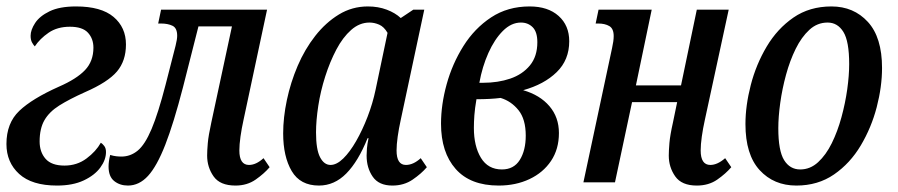

<svg xmlns="http://www.w3.org/2000/svg" viewBox="-20 -566 2786 596"><path d="M157 10Q79 10 39.5 -26Q0 -62 0 -119Q0 -184 40 -222Q80 -260 163 -297Q218 -321 244 -348.5Q270 -376 270 -418Q270 -446 253 -464.5Q236 -483 197 -483Q158 -483 131 -464.5Q104 -446 88 -422Q84 -426 79.5 -434Q75 -442 75 -455Q75 -473 89 -494.5Q103 -516 134 -531Q165 -546 216 -546Q294 -546 332.5 -513.5Q371 -481 371 -428Q371 -377 343 -344Q315 -311 244 -280Q195 -258 164 -238.5Q133 -219 118 -193Q103 -167 103 -127Q103 -94 121.5 -73Q140 -52 180 -52Q219 -52 248.5 -74Q278 -96 293 -123Q298 -120 303.5 -113Q309 -106 309 -94Q309 -70 291.5 -46Q274 -22 240 -6Q206 10 157 10Z M377 10Q352 10 334.5 -4Q317 -18 317 -49Q317 -65 322 -85Q332 -82 340.5 -81Q349 -80 357 -80Q385 -80 407.5 -98.5Q430 -117 450.5 -165.5Q471 -214 494 -303L525 -424Q530 -444 530 -455Q530 -479 515.5 -486Q501 -493 480 -493H471L480 -536H809L736 -194Q730 -167 726.5 -142Q723 -117 723 -99Q723 -54 753 -54Q775 -54 798 -75L817 -47Q800 -27 773.5 -8.5Q747 10 711 10Q663 10 643 -18.5Q623 -47 623 -83Q623 -98 625 -121.5Q627 -145 636 -186L700 -484H596L548 -295Q519 -183 493 -116.5Q467 -50 439.5 -20Q412 10 377 10Z M970 10Q912 10 885.5 -35Q859 -80 859 -152Q859 -201 870.5 -255.5Q882 -310 904 -361.5Q926 -413 958.5 -454.5Q991 -496 1032 -521Q1073 -546 1122 -546Q1154 -546 1180.5 -536Q1207 -526 1224 -510L1263 -536H1297L1224 -194Q1218 -167 1214.5 -142Q1211 -117 1211 -99Q1211 -54 1240 -54Q1263 -54 1286 -75L1305 -47Q1288 -27 1261 -8.5Q1234 10 1198 10Q1156 10 1137 -17.5Q1118 -45 1118 -83Q1118 -92 1119 -105Q1120 -118 1124 -137H1121Q1092 -65 1055 -27.5Q1018 10 970 10ZM1006 -54Q1025 -54 1045.5 -74Q1066 -94 1085.5 -128Q1105 -162 1121 -203.5Q1137 -245 1146 -288L1183 -464Q1172 -483 1157 -489.5Q1142 -496 1127 -496Q1096 -496 1070 -473Q1044 -450 1024 -412Q1004 -374 989.5 -328.5Q975 -283 968 -237.5Q961 -192 961 -155Q961 -102 973.5 -78Q986 -54 1006 -54Z M1528 10Q1440 10 1394.5 -41.5Q1349 -93 1349 -182Q1349 -241 1366.5 -304.5Q1384 -368 1418.5 -423Q1453 -478 1504.5 -512Q1556 -546 1624 -546Q1681 -546 1714 -516.5Q1747 -487 1747 -438Q1747 -380 1708 -342Q1669 -304 1604 -286Q1656 -271 1685.5 -236.5Q1715 -202 1715 -153Q1715 -103 1690.5 -66.5Q1666 -30 1623.5 -10Q1581 10 1528 10ZM1597 -496Q1567 -496 1541 -470Q1515 -444 1496 -401.5Q1477 -359 1468 -309H1479Q1526 -309 1564 -322Q1602 -335 1625 -363Q1648 -391 1648 -435Q1648 -467 1633.5 -481.5Q1619 -496 1597 -496ZM1538 -40Q1575 -40 1593.5 -69.5Q1612 -99 1612 -145Q1612 -196 1589.5 -224Q1567 -252 1534 -262Q1518 -260 1499.5 -259Q1481 -258 1459 -258Q1454 -229 1452.5 -208Q1451 -187 1451 -169Q1451 -112 1473 -76Q1495 -40 1538 -40Z M2143 10Q2096 10 2076 -18.5Q2056 -47 2056 -83Q2056 -98 2058 -122Q2060 -146 2069 -186L2082 -249H1942L1889 0H1791L1880 -417Q1885 -439 1885 -454Q1885 -477 1871.5 -485Q1858 -493 1837 -493H1829L1838 -536H2003L1954 -301H2094L2143 -536H2242L2168 -194Q2162 -167 2158.5 -142Q2155 -117 2155 -99Q2155 -54 2185 -54Q2207 -54 2231 -75L2250 -47Q2233 -27 2206.5 -8.5Q2180 10 2143 10Z M2452 10Q2382 10 2338 -38Q2294 -86 2294 -181Q2294 -238 2310.5 -302Q2327 -366 2360 -421.5Q2393 -477 2443 -511.5Q2493 -546 2561 -546Q2630 -546 2674 -498Q2718 -450 2718 -355Q2718 -297 2701.5 -233.5Q2685 -170 2652 -114.5Q2619 -59 2569 -24.5Q2519 10 2452 10ZM2464 -40Q2495 -40 2519.5 -62.5Q2544 -85 2562 -121.5Q2580 -158 2592 -202Q2604 -246 2610 -289Q2616 -332 2616 -367Q2616 -438 2598 -467Q2580 -496 2549 -496Q2517 -496 2492.5 -473.5Q2468 -451 2450 -414.5Q2432 -378 2420 -334Q2408 -290 2402 -246.5Q2396 -203 2396 -168Q2396 -98 2414 -69Q2432 -40 2464 -40Z"/></svg>

Font: Noto Serif ExtraCondensed Medium
Style: Italic
Weight: 500
Width: 2
Italic angle: -12°
Designer: Monotype Design Team
Foundry: Monotype Imaging Inc.
Version: Version 2.013; ttfautohint (v1.8.4.7-5d5b)